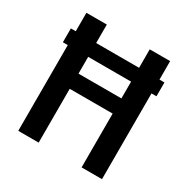

<svg xmlns="http://www.w3.org/2000/svg" viewBox="-159 -843 968 986"><g transform="rotate(30 325.0 -350.0)"><path d="M76.5 0V-508.5H47.5V-590.5H76.5V-700H197.5V-590.5H452V-700H573V-590.5H602.5V-508.5H573V0H452V-319H197.5V0ZM197.5 -409H452V-508.5H197.5Z"/></g></svg>

Font: Trispace Medium
Style: Regular
Weight: 500
Designer: Tyler Finck
Foundry: Etcetera Type Company
Version: Version 1.210; ttfautohint (v1.8.3)